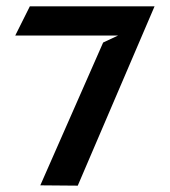

<svg xmlns="http://www.w3.org/2000/svg" viewBox="-20 -592 535 605"><path d="M28 -480H352L305 -458L107 -8L225 -7L467 -572H74Z"/></svg>

Font: Charger Eco
Style: Regular
Weight: 1000
Designer: Jasper
Foundry: Cannot Into Space Fonts
Version: Version 1.1